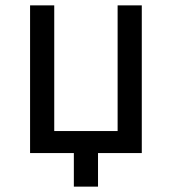

<svg xmlns="http://www.w3.org/2000/svg" viewBox="-20 -570 640 715"><path d="M255 125V0H92V-550H182V-82H418V-550H508V0H345V125Z"/></svg>

Font: JetBrainsMonoNL NF
Style: Regular
Weight: 400
Designer: Philipp Nurullin, Konstantin Bulenkov
Foundry: JetBrains
Version: Version 2.304; ttfautohint (v1.8.4.7-5d5b);Nerd Fonts 3.2.1